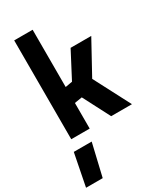

<svg xmlns="http://www.w3.org/2000/svg" viewBox="-259 -808 1024 1208"><g transform="rotate(-30 252.5 -203.5)"><path d="M-10 311H111L166 77H36ZM196 0V-186L251 -195L352 0H503L366 -263L496 -500H346L247 -311L196 -302V-718H62V0Z"/></g></svg>

Font: RazerF5
Style: Bold
Weight: 700
Foundry: Razer Inc.
Version: Version 1.000;PS 001.001;hotconv 1.0.56